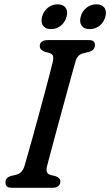

<svg xmlns="http://www.w3.org/2000/svg" viewBox="-20 -890 522 910"><path d="M202.5 -101Q198.5 -82.5 202.8 -73.5Q207 -64.5 219 -61L243.5 -55Q266 -47 266 -29Q266 -15.5 256 -7.8Q246 0 230 0H36Q18.5 0 12.2 -7Q6 -14 6 -25.5Q5.5 -48 32 -56L55.5 -61.5Q85.5 -68.5 96 -103Q101 -120 111.5 -156.8Q122 -193.5 135.5 -242.2Q149 -291 163.5 -344.2Q178 -397.5 191.5 -448Q205 -498.5 215.5 -538.5Q226 -578.5 231 -600.5Q234 -616 231 -625.2Q228 -634.5 213.5 -639L191.5 -645Q168.5 -653.5 168.5 -671.5Q168.5 -700 208 -700H400.5Q418 -700 424 -693.5Q430 -687 430 -676Q430 -653 401.5 -644L374.5 -637.5Q347 -630.5 338.5 -601Q332 -578 320.2 -535.8Q308.5 -493.5 294.2 -441Q280 -388.5 265 -334Q250 -279.5 237 -230.8Q224 -182 214.8 -147.2Q205.5 -112.5 202.5 -101ZM222 -752Q195.5 -752 184 -768.2Q172.5 -784.5 179.5 -811Q186.5 -837 206.5 -853.2Q226.5 -869.5 253 -869.5Q279.5 -869.5 291 -853.2Q302.5 -837 295.5 -811Q288.5 -785 268.5 -768.5Q248.5 -752 222 -752ZM405.5 -752Q378.5 -752 367 -768.2Q355.5 -784.5 362.5 -811Q369.5 -837 389.8 -853.2Q410 -869.5 436.5 -869.5Q463.5 -869.5 475 -853.2Q486.5 -837 479.5 -811Q472.5 -785 452.5 -768.5Q432.5 -752 405.5 -752Z"/></svg>

Font: Fraunces 72pt S100
Style: Italic
Weight: 400
Italic angle: -16°
Version: Version 1.000; ttfautohint (v1.8.3)